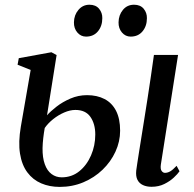

<svg xmlns="http://www.w3.org/2000/svg" viewBox="-20 -760 801 792"><path d="M605 10.5Q585 10.5 569.8 3.5Q554.5 -3.5 547 -18.2Q539.5 -33 542 -57Q543.5 -67.5 546.5 -87.8Q549.5 -108 554 -136Q558.5 -164 564 -198.5Q569.5 -233 575.8 -272.5Q582 -312 588.8 -354.8Q595.5 -397.5 602 -442.5Q608.5 -487.5 615 -533.5H714.5L643.5 -81Q641 -62.5 646.8 -54.8Q652.5 -47 660.5 -47Q671 -47 681.8 -53Q692.5 -59 708.5 -76L720.5 -53.5Q713 -42.5 697 -27.5Q681 -12.5 657.8 -1Q634.5 10.5 605 10.5ZM226.5 11Q184 11 149.8 -3.8Q115.5 -18.5 92.8 -49Q70 -79.5 62.5 -126.5Q55 -173.5 66 -238L106.5 -471.5L52.5 -493L57.5 -520L192 -544.5L213.5 -533L174 -284.5Q188 -300.5 213 -320Q238 -339.5 270.5 -353.5Q303 -367.5 339 -367.5Q380.5 -367.5 411.2 -351.5Q442 -335.5 458.8 -302.8Q475.5 -270 475.5 -221Q475.5 -176 456.2 -134.2Q437 -92.5 403 -59.8Q369 -27 323.8 -8Q278.5 11 226.5 11ZM234.5 -28.5Q276 -28.5 307 -53.5Q338 -78.5 355.5 -119Q373 -159.5 373 -205Q373 -249 353 -277.8Q333 -306.5 291 -306.5Q269 -306.5 244.8 -296Q220.5 -285.5 199.2 -268.5Q178 -251.5 164.5 -232Q161 -212.5 158.5 -191Q156 -169.5 155.5 -149Q155 -109.5 164.8 -82.5Q174.5 -55.5 192.8 -42Q211 -28.5 234.5 -28.5ZM335 -609Q313.5 -609 299 -626Q284.5 -643 285 -668Q285.5 -698 303.5 -719.2Q321.5 -740.5 349 -740.5Q375 -740.5 388.8 -723.8Q402.5 -707 402 -685Q402 -652.5 384 -630.8Q366 -609 335 -609ZM519 -609Q497.5 -609 483 -626Q468.5 -643 469 -668Q469.5 -698 487 -719.2Q504.5 -740.5 533 -740.5Q559 -740.5 572.8 -723.8Q586.5 -707 586 -685Q586 -652.5 568 -630.8Q550 -609 519 -609Z"/></svg>

Font: Merriweather 72pt
Style: Italic
Weight: 400
Italic angle: -7.8°
Version: Version 2.101